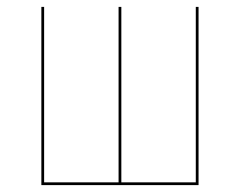

<svg xmlns="http://www.w3.org/2000/svg" viewBox="-20 -537 696 557"><path d="M556 0H100V-517H108V-8H324V-517H332V-8H548V-517H556Z"/></svg>

Font: Fira Sans Compressed Eight
Style: Regular
Weight: 100
Width: 1
Designer: bBox Type GmbH & Carrois Corporate GbR & Edenspiekermann AG
Foundry: bBox Type GmbH & Carrois Corporate GbR & Edenspiekermann AG
Version: Version 4.301